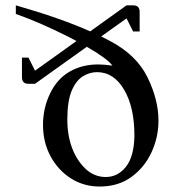

<svg xmlns="http://www.w3.org/2000/svg" viewBox="-20 -682 651 717"><path d="M481.9 -173.8Q482.4 -280.3 443.8 -346.4Q405.3 -412.6 342.3 -412.6Q314.5 -412.6 289.1 -396.7Q263.7 -380.9 247.8 -343.3Q231.9 -305.7 231.4 -238.8Q231 -179.2 248.5 -131.3Q266.1 -83.5 298.8 -52.2Q331.5 -21 375 -21Q419.9 -21 450.2 -59.1Q480.5 -97.2 481.9 -173.8ZM357.9 -545.9Q375 -537.6 390.1 -529.3Q489.3 -477.5 530.5 -393.8Q571.8 -310.1 571.8 -231.4Q571.8 -169.4 545.7 -113Q519.5 -56.6 470.5 -21Q421.4 14.6 352.1 14.6Q293 14.6 245.1 -15.6Q197.3 -45.9 168.9 -98.1Q140.6 -150.4 140.6 -215.8Q140.6 -278.3 167.2 -333.3Q193.8 -388.2 240.5 -414.8Q287.1 -441.4 346.7 -441.4Q367.7 -441.4 399.9 -437Q379.9 -463.9 304.2 -507.3L110.8 -369.1H86.4Q62 -369.1 62 -393.6V-466.8H86.4L110.8 -418L265.6 -528.8Q250.5 -536.6 233.9 -545.4Q126 -599.6 39.1 -629.9V-662.1Q205.6 -614.3 316.9 -564.9L452.6 -662.1H477.1Q501.5 -662.1 501.5 -637.7V-564.5H477.1L452.6 -613.3Z"/></svg>

Font: BabelStone Englisc
Style: Regular
Weight: 400
Designer: Andrew West
Foundry: BabelStone
Version: Version 1.000 June 24, 2023